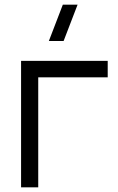

<svg xmlns="http://www.w3.org/2000/svg" viewBox="-20 -800 505 820"><path d="M251.7 -625H188.7L248.3 -780H311.3ZM70 0V-540H440V-469.7H143.3V0Z"/></svg>

Font: Manrope
Style: Regular
Weight: 400
Designer: Mikhail Sharanda
Foundry: Mikhail Sharanda
Version: Version 4.503